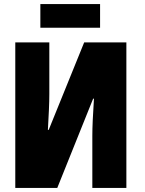

<svg xmlns="http://www.w3.org/2000/svg" viewBox="-20 -922 710 942"><path d="M178 -902V-786H471V-902ZM55 0H261L437 -438H441Q437 -378 435 -332.5Q433 -287 433 -256V0H600V-714H393L219 -285H215Q218 -339 220 -383Q222 -427 222 -460V-714H55Z"/></svg>

Font: Noto Sans Display Condensed Black
Style: Regular
Weight: 900
Width: 3
Designer: Monotype Design team
Foundry: Monotype Imaging Inc.
Version: 1.000